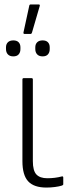

<svg xmlns="http://www.w3.org/2000/svg" viewBox="-20 -834 329 865"><path d="M189 11Q133 11 107 -17Q81 -45 81 -108V-476Q81 -482 87 -482H122Q128 -482 128 -476V-108Q128 -65 144 -48Q160 -31 193 -31Q228 -31 258 -39Q265 -41 265 -34V-4Q265 0 259 2Q247 6 227.5 8.5Q208 11 189 11ZM91 -681Q84 -681 86 -689L112 -809Q113 -814 119 -814H154Q161 -814 159 -807L124 -687Q122 -681 118 -681ZM40 -580Q24 -580 15.5 -589Q7 -598 7 -613V-621Q7 -635 15.5 -643.5Q24 -652 40 -652Q56 -652 64 -643.5Q72 -635 72 -621V-613Q72 -598 64 -589Q56 -580 40 -580ZM172 -580Q156 -580 147.5 -589Q139 -598 139 -613V-621Q139 -635 147.5 -643.5Q156 -652 172 -652Q188 -652 196 -643.5Q204 -635 204 -621V-613Q204 -598 196 -589Q188 -580 172 -580Z"/></svg>

Font: Sofia Sans Semi Condensed Light
Style: Regular
Weight: 300
Designer: Botio Nikoltchev, Ani Petrova
Foundry: lettersoup
Version: Version 4.100; ttfautohint (v1.8.4.7-5d5b)